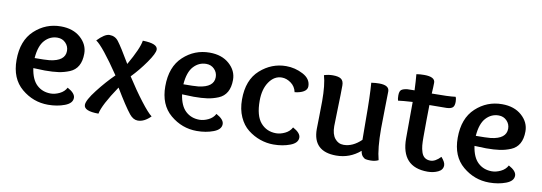

<svg xmlns="http://www.w3.org/2000/svg" viewBox="-50 -883 3374 1196"><g transform="rotate(10 1637.5 -285.0)"><path d="M223.1 -196.8Q195.8 -196.8 149.9 -199.2Q160.2 -127.9 195.6 -95Q231 -62 283.2 -62Q310.1 -62 339.1 -75.9Q368.2 -89.8 381.8 -116.2Q431.2 -89.8 431.2 -60.1Q431.2 -25.9 384 -8.1Q336.9 9.8 278.8 9.8Q185.1 9.8 111.6 -52Q38.1 -113.8 38.1 -231Q38.1 -354 108.6 -419.4Q179.2 -484.9 274.9 -484.9Q352.1 -484.9 399.4 -442.9Q446.8 -400.9 446.8 -342.8Q446.8 -295.9 429.4 -265.4Q412.1 -234.9 378.2 -220.9Q344.2 -207 309.1 -201.9Q273.9 -196.8 223.1 -196.8ZM266.1 -412.1Q219.2 -412.1 186 -376Q152.8 -339.8 147 -262.2Q210.9 -262.2 241.2 -265.1Q337.9 -276.9 337.9 -340.8Q337.9 -370.1 317.4 -391.1Q296.9 -412.1 266.1 -412.1Z M793.9 -20Q759.8 -62 693.8 -171.9Q608.9 -45.9 598.6 9.8Q505.9 9.8 505.9 -29.8Q505.9 -59.1 557.9 -126Q609.9 -192.9 661.6 -243.2Q549.8 -408.2 505.9 -437Q551.8 -484.9 582 -484.9Q617.7 -484.9 638.7 -457Q663.1 -425.8 721.7 -326.2Q784.7 -436 792 -485.8Q886.7 -483.9 886.7 -445.8Q886.7 -421.9 845.2 -362.5Q803.7 -303.2 755.9 -253.9Q806.6 -174.8 855.2 -111.3Q903.8 -47.9 927.7 -30.8Q887.7 9.8 846.7 9.8Q817.9 9.8 793.9 -20Z M1164.1 -196.8Q1136.7 -196.8 1090.8 -199.2Q1101.1 -127.9 1136.5 -95Q1171.9 -62 1224.1 -62Q1251 -62 1280 -75.9Q1309.1 -89.8 1322.8 -116.2Q1372.1 -89.8 1372.1 -60.1Q1372.1 -25.9 1325 -8.1Q1277.8 9.8 1219.7 9.8Q1126 9.8 1052.5 -52Q979 -113.8 979 -231Q979 -354 1049.6 -419.4Q1120.1 -484.9 1215.8 -484.9Q1293 -484.9 1340.3 -442.9Q1387.7 -400.9 1387.7 -342.8Q1387.7 -295.9 1370.4 -265.4Q1353 -234.9 1319.1 -220.9Q1285.2 -207 1250 -201.9Q1214.8 -196.8 1164.1 -196.8ZM1207 -412.1Q1160.2 -412.1 1127 -376Q1093.8 -339.8 1087.9 -262.2Q1151.9 -262.2 1182.1 -265.1Q1278.8 -276.9 1278.8 -340.8Q1278.8 -370.1 1258.3 -391.1Q1237.8 -412.1 1207 -412.1Z M1709 -62Q1735.8 -62 1764.9 -75.9Q1793.9 -89.8 1807.6 -116.2Q1856.9 -89.8 1856.9 -60.1Q1856.9 -25.9 1809.8 -8.1Q1762.7 9.8 1704.6 9.8Q1661.6 9.8 1620.1 -4.6Q1578.6 -19 1542.7 -47.1Q1506.8 -75.2 1485.4 -123Q1463.9 -170.9 1463.9 -232.9Q1463.9 -356.9 1535.9 -420.9Q1607.9 -484.9 1699.7 -484.9Q1755.9 -484.9 1806.4 -458.5Q1856.9 -432.1 1856.9 -384.8Q1856.9 -363.8 1835.9 -350.8Q1814.9 -337.9 1778.8 -334Q1771 -370.1 1742.9 -390.1Q1714.8 -410.2 1685.5 -410.2Q1637.7 -410.2 1605.7 -364Q1573.7 -317.9 1573.7 -244.1Q1573.7 -148.9 1611.3 -105.5Q1648.9 -62 1709 -62Z M2253.4 -46.9Q2187.5 9.8 2101.6 9.8Q1954.6 9.8 1954.6 -131.8Q1954.6 -139.2 1956.1 -208.5Q1957.5 -277.8 1957.5 -309.1Q1957.5 -412.1 1940.4 -470.2Q1967.8 -479 1995.6 -479Q2032.7 -479 2048.6 -467Q2064.5 -455.1 2064.5 -426.8Q2064.5 -375 2061.5 -284.9Q2058.6 -194.8 2058.6 -168.9Q2058.6 -118.2 2080.1 -91.1Q2101.6 -64 2135.7 -64Q2193.8 -64 2246.6 -115.2Q2245.6 -155.8 2245.6 -242.2Q2245.6 -392.1 2238.8 -475.1Q2266.6 -479 2288.6 -479Q2352.5 -479 2352.5 -439.9Q2352.5 -421.9 2350.6 -339.8Q2348.6 -257.8 2348.6 -204.1Q2348.6 -79.1 2367.7 -7.8Q2346.7 2.9 2317.9 2.9Q2298.8 2.9 2287.8 0.5Q2276.9 -2 2266.8 -13.4Q2256.8 -24.9 2253.4 -46.9Z M2467.3 -474.1Q2476.6 -475.1 2512.7 -475.1Q2510.3 -534.2 2506.3 -576.2Q2527.3 -580.1 2555.7 -580.1Q2624.5 -580.1 2624.5 -543Q2624.5 -519 2621.6 -474.1Q2729.5 -474.1 2771.5 -480Q2777.3 -469.2 2777.3 -449.2Q2777.3 -421.9 2765.4 -412.4Q2753.4 -402.8 2727.5 -401.9Q2697.3 -400.9 2619.6 -400.9Q2617.7 -307.1 2617.7 -198.2Q2617.7 -166 2619.6 -145Q2621.6 -124 2628.4 -103Q2635.3 -82 2649.4 -71.5Q2663.6 -61 2685.5 -61Q2716.3 -61 2749.5 -96.2Q2775.4 -66.9 2775.4 -46.9Q2775.4 -18.1 2745.8 -4.2Q2716.3 9.8 2679.7 9.8Q2512.7 9.8 2512.7 -171.9Q2512.7 -219.2 2513.2 -302.7Q2513.7 -386.2 2513.7 -401.9Q2449.2 -397.9 2422.4 -394Q2418.5 -404.8 2418.5 -426.8Q2418.5 -453.1 2429.9 -462.2Q2441.4 -471.2 2467.3 -474.1Z M3013.7 -196.8Q2986.3 -196.8 2940.4 -199.2Q2950.7 -127.9 2986.1 -95Q3021.5 -62 3073.7 -62Q3100.6 -62 3129.6 -75.9Q3158.7 -89.8 3172.4 -116.2Q3221.7 -89.8 3221.7 -60.1Q3221.7 -25.9 3174.6 -8.1Q3127.4 9.8 3069.3 9.8Q2975.6 9.8 2902.1 -52Q2828.6 -113.8 2828.6 -231Q2828.6 -354 2899.2 -419.4Q2969.7 -484.9 3065.4 -484.9Q3142.6 -484.9 3189.9 -442.9Q3237.3 -400.9 3237.3 -342.8Q3237.3 -295.9 3220 -265.4Q3202.6 -234.9 3168.7 -220.9Q3134.8 -207 3099.6 -201.9Q3064.5 -196.8 3013.7 -196.8ZM3056.6 -412.1Q3009.8 -412.1 2976.6 -376Q2943.4 -339.8 2937.5 -262.2Q3001.5 -262.2 3031.7 -265.1Q3128.4 -276.9 3128.4 -340.8Q3128.4 -370.1 3107.9 -391.1Q3087.4 -412.1 3056.6 -412.1Z"/></g></svg>

Font: Sukar
Style: Bold
Weight: 700
Designer: Dario Muhafara - Ghiath Alsory
Foundry: Dario Muhafara - Ghiath Alsory
Version: Version 1.00 March 27, 2016, initial release